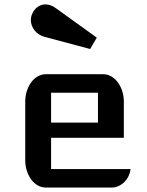

<svg xmlns="http://www.w3.org/2000/svg" viewBox="-20 -846 663 866"><path d="M93.8 -387.2Q93.8 -413.1 101.1 -435.5Q108.4 -458 120.8 -474.9Q133.3 -491.7 150.4 -501.5Q167.5 -511.2 186.5 -511.2H445.8Q464.8 -511.2 481.7 -501.5Q498.5 -491.7 511.2 -474.9Q523.9 -458 531.2 -435.5Q538.6 -413.1 538.6 -387.2V-224.6H210.4V-83.5H568.8Q566.9 -66.4 559.3 -51Q551.8 -35.6 540.3 -24.4Q528.8 -13.2 514.2 -6.6Q499.5 0 483.4 0H186.5Q167.5 0 150.4 -9.8Q133.3 -19.5 120.8 -36.4Q108.4 -53.2 101.1 -75.7Q93.8 -98.1 93.8 -124ZM421.9 -293V-427.7H210.4V-293ZM179.7 -680.2Q167 -683.6 155.8 -690.9Q144.5 -698.2 136.5 -708.3Q128.4 -718.3 123.8 -730.2Q119.1 -742.2 119.1 -755.4Q119.1 -770 125.5 -784.2Q134.8 -804.7 150.6 -815.4Q166.5 -826.2 185.1 -826.2Q207.5 -826.2 230.5 -810.1L416.5 -676.3L386.7 -625Z"/></svg>

Font: Atomic Age
Style: Regular
Weight: 400
Version: Version 1.007; ttfautohint (v1.4.1) -l 6 -r 46 -G 0 -x 0 -H 